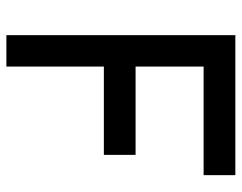

<svg xmlns="http://www.w3.org/2000/svg" viewBox="-96 -644 740 587"><g transform="rotate(90 273.5 -350.0)"><path d="M87 0H183V-298H453V-395H183V-603H515V-700H87Z"/></g></svg>

Font: Unageo
Style: Medium
Weight: 500
Designer: Richard Sepsi
Foundry: Richard Sepsi
Version: Version 2.000